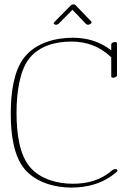

<svg xmlns="http://www.w3.org/2000/svg" viewBox="-20 -850 590 879"><path d="M236.1 -736.8C241 -736.8 245.8 -738.8 249.3 -742.2L311.8 -805.2L374.3 -739.7C376.2 -737.8 379.6 -736.8 383.1 -736.8C390.4 -736.8 399.2 -742.2 399.2 -748C399.2 -749.5 398.7 -750.5 397.7 -751.5L325.4 -827.1C324 -828.6 320.6 -830.1 317.1 -830.1C312.3 -830.1 306.9 -828.1 303.5 -824.7L228.8 -749C226.8 -747.1 225.8 -745.6 225.8 -743.7C225.8 -739.7 230.7 -736.8 236.1 -736.8ZM489.3 -647V-619.6C437 -660.2 377.9 -677.2 312.5 -677.2C237.8 -677.2 144 -656.2 89.4 -585C42.5 -523.4 29.3 -424.3 29.3 -330.6C29.3 -231.9 43 -135.3 93.3 -75.2C145.5 -13.2 234.4 8.8 306.2 8.8C377.4 8.8 451.2 -8.3 514.2 -63C516.6 -64.9 517.6 -67.4 517.6 -69.3C517.6 -79.1 500 -76.2 494.6 -71.3C439 -22.9 377.9 -8.8 312.5 -8.8C247.6 -8.8 165 -27.8 116.7 -85.9C69.3 -142.1 55.7 -236.8 55.7 -334.5C55.7 -427.2 70.3 -525.4 112.3 -580.1C159.2 -641.6 237.3 -659.7 306.2 -659.7C373 -659.7 434.1 -640.1 489.3 -587.9V-500.5C489.3 -496 493.1 -494.2 497.9 -494.2C505.6 -494.2 515.6 -498.9 515.6 -504.9V-651.4C515.6 -655.9 511.7 -657.7 506.9 -657.7C499.3 -657.7 489.3 -653 489.3 -647Z"/></svg>

Font: WireWyrm
Style: Light
Weight: 200
Version: Version 001.000